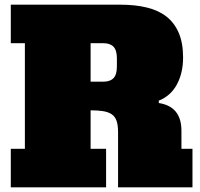

<svg xmlns="http://www.w3.org/2000/svg" viewBox="-20 -798 854 818"><path d="M366 -164H432V0H26V-164H86V-614H26V-778H495Q556 -778 605.5 -766Q655 -754 689 -727.5Q723 -701 741.5 -658Q760 -615 760 -553Q760 -487 733.5 -438Q707 -389 656 -369L657 -359Q753 -344 753 -241V-164H800V0H483V-235Q483 -265 476.5 -283.5Q470 -302 455.5 -311.5Q441 -321 419 -324.5Q397 -328 366 -328ZM420 -450Q449 -450 463.5 -465Q478 -480 478 -514V-550Q478 -584 463.5 -599Q449 -614 420 -614H366V-450Z"/></svg>

Font: Alfa Slab One
Style: Regular
Weight: 400
Designer: JM Sole
Foundry: JM Sole
Version: Version 1.001